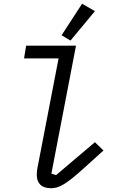

<svg xmlns="http://www.w3.org/2000/svg" viewBox="-20 -981 640 1013"><path d="M248.9 12.1C289.1 12.1 324.9 -5 421.9 -93L525.9 -187.1L480.8 -230.8L275.9 -57.2L251.1 -65L381 -740.1H117.9L106.9 -672.9H289.1L176.8 -90.9C175.1 -82 174 -67.8 174 -58.9C174 -18.1 195 12.1 248.9 12.1ZM305 -795.1 351.9 -767 480.8 -922.2 413 -961.3Z"/></svg>

Font: Margiela Mono Italic Italic
Style: Regular
Weight: 400
Designer: Mike Abbink, Paul van der Laan, Pieter van Rosmalen
Foundry: Bold Monday
Version: Version 2.003 2021